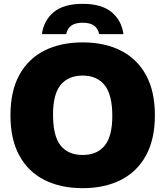

<svg xmlns="http://www.w3.org/2000/svg" viewBox="-20 -971 862 1001"><path d="M411 10Q297 10 212.2 -32.5Q127.5 -75 81 -159.8Q34.5 -244.5 34.5 -370Q34.5 -496 81 -580.5Q127.5 -665 212 -707.5Q296.5 -750 411 -750Q525.5 -750 610 -707.2Q694.5 -664.5 741 -580Q787.5 -495.5 787.5 -370Q787.5 -245 741 -160.2Q694.5 -75.5 610 -32.8Q525.5 10 411 10ZM411 -163Q486 -163 525.8 -211.8Q565.5 -260.5 565.5 -366Q565.5 -478 525.2 -527.5Q485 -577 411 -577Q337 -577 296.8 -529Q256.5 -481 256.5 -374Q256.5 -261 296.2 -212Q336 -163 411 -163ZM198.5 -793Q208 -864.5 260.2 -907.8Q312.5 -951 411 -951Q509.5 -951 561.8 -907.8Q614 -864.5 623.5 -793H497Q491 -822.5 470.2 -837.5Q449.5 -852.5 411 -852.5Q372.5 -852.5 351.8 -837.5Q331 -822.5 325 -793Z"/></svg>

Font: Encode Sans Black
Style: Regular
Weight: 900
Designer: Multiple Designers
Foundry: Impallari Type
Version: Version 3.002; ttfautohint (v1.8.3) -l 8 -r 50 -G 200 -x 14 